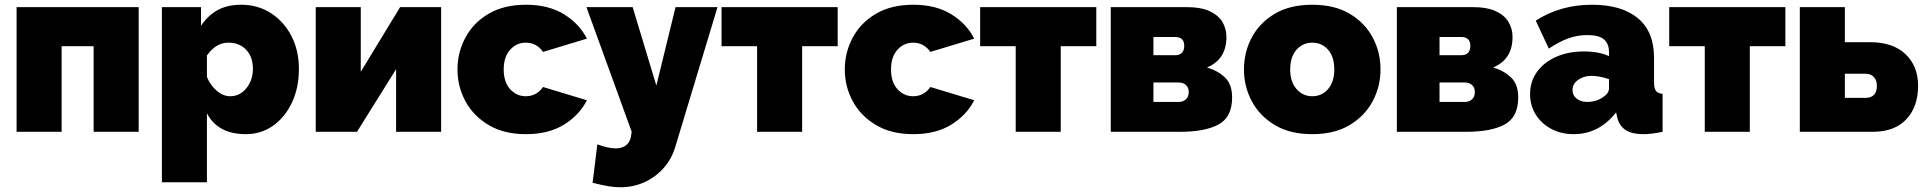

<svg xmlns="http://www.w3.org/2000/svg" viewBox="-20 -556 8132 810"><path d="M50 0V-526H565V0H375V-361H240V0Z M1017 10Q899 10 853 -78V213H663V-526H828V-447Q856 -490 897.5 -513Q939 -536 998 -536Q1068 -536 1123 -500.5Q1178 -465 1209.5 -404Q1241 -343 1241 -265Q1241 -186 1212 -124Q1183 -62 1132.5 -26Q1082 10 1017 10ZM951 -150Q992 -150 1019.5 -184Q1047 -218 1047 -266Q1047 -316 1018.5 -346Q990 -376 943 -376Q891 -376 853 -322V-231Q867 -197 894 -173.5Q921 -150 951 -150Z M1312 0V-526H1502V-253L1668 -526H1841V0H1651V-264L1486 0Z M2199 10Q2106 10 2041.5 -28.5Q1977 -67 1943.5 -129Q1910 -191 1910 -263Q1910 -335 1943.5 -397.5Q1977 -460 2041.5 -498Q2106 -536 2199 -536Q2294 -536 2359 -496Q2424 -456 2456 -393L2271 -337Q2244 -376 2198 -376Q2159 -376 2132 -346Q2105 -316 2105 -263Q2105 -210 2132 -180Q2159 -150 2198 -150Q2244 -150 2271 -189L2456 -133Q2424 -70 2359 -30Q2294 10 2199 10Z M2598 234Q2573 234 2546 229.5Q2519 225 2480 215L2500 53Q2546 70 2578 70Q2604 70 2621 57Q2638 44 2642 19L2645 0L2454 -526H2649L2749 -195L2830 -526H3007L2829 63Q2814 114 2780 152.5Q2746 191 2699 212.5Q2652 234 2598 234Z M3174 0V-361H3024V-526H3514V-361H3364V0Z M3833 10Q3740 10 3675.5 -28.5Q3611 -67 3577.5 -129Q3544 -191 3544 -263Q3544 -335 3577.5 -397.5Q3611 -460 3675.5 -498Q3740 -536 3833 -536Q3928 -536 3993 -496Q4058 -456 4090 -393L3905 -337Q3878 -376 3832 -376Q3793 -376 3766 -346Q3739 -316 3739 -263Q3739 -210 3766 -180Q3793 -150 3832 -150Q3878 -150 3905 -189L4090 -133Q4058 -70 3993 -30Q3928 10 3833 10Z M4265 0V-361H4115V-526H4605V-361H4455V0Z M4666 0V-526H4984Q5047 -526 5084 -508.5Q5121 -491 5137.5 -462.5Q5154 -434 5154 -400Q5154 -354 5134.5 -322Q5115 -290 5072 -271Q5118 -258 5148 -229Q5178 -200 5178 -145Q5178 -62 5121 -31Q5064 0 4959 0ZM4846 -323H4937Q4976 -323 4976 -363Q4976 -400 4937 -400H4846ZM4846 -126H4953Q4971 -126 4983 -137Q4995 -148 4995 -167Q4995 -187 4983 -197.5Q4971 -208 4953 -208H4846Z M5516 10Q5422 10 5358 -28.5Q5294 -67 5261 -129Q5228 -191 5228 -263Q5228 -336 5261 -398Q5294 -460 5358 -498Q5422 -536 5516 -536Q5610 -536 5674 -498Q5738 -460 5771 -398Q5804 -336 5804 -263Q5804 -191 5771 -129Q5738 -67 5674 -28.5Q5610 10 5516 10ZM5423 -263Q5423 -211 5449.5 -180.5Q5476 -150 5516 -150Q5557 -150 5583 -180.5Q5609 -211 5609 -263Q5609 -316 5583 -346Q5557 -376 5516 -376Q5476 -376 5449.5 -346Q5423 -316 5423 -263Z M5873 0V-526H6191Q6254 -526 6291 -508.5Q6328 -491 6344.5 -462.5Q6361 -434 6361 -400Q6361 -354 6341.5 -322Q6322 -290 6279 -271Q6325 -258 6355 -229Q6385 -200 6385 -145Q6385 -62 6328 -31Q6271 0 6166 0ZM6053 -323H6144Q6183 -323 6183 -363Q6183 -400 6144 -400H6053ZM6053 -126H6160Q6178 -126 6190 -137Q6202 -148 6202 -167Q6202 -187 6190 -197.5Q6178 -208 6160 -208H6053Z M6435 -159Q6435 -212 6464 -252.5Q6493 -293 6544.5 -316Q6596 -339 6662 -339Q6726 -339 6768 -319V-335Q6768 -372 6746.5 -390Q6725 -408 6677 -408Q6633 -408 6594.5 -393.5Q6556 -379 6514 -351L6459 -469Q6563 -536 6696 -536Q6821 -536 6889.5 -479.5Q6958 -423 6958 -312V-210Q6958 -183 6966 -172.5Q6974 -162 6994 -160V0Q6971 5 6950.5 7.5Q6930 10 6914 10Q6863 10 6836.5 -8.5Q6810 -27 6802 -63L6798 -82Q6726 10 6619 10Q6567 10 6525 -12Q6483 -34 6459 -72.5Q6435 -111 6435 -159ZM6743 -146Q6768 -163 6768 -183V-222Q6752 -228 6731.5 -232Q6711 -236 6695 -236Q6661 -236 6637.5 -219Q6614 -202 6614 -176Q6614 -154 6631.5 -140Q6649 -126 6676 -126Q6713 -126 6743 -146Z M7172 0V-361H7022V-526H7512V-361H7362V0Z M7573 0V-526H7763V-378H7869Q7966 -378 8019 -327.5Q8072 -277 8072 -194Q8072 -106 8022.5 -53Q7973 0 7881 0ZM7763 -143H7849Q7898 -143 7898 -194Q7898 -217 7885.5 -231Q7873 -245 7849 -245H7763Z"/></svg>

Font: Raleway Black
Style: Regular
Weight: 900
Designer: Matt McInerney, Pablo Impallari, Rodrigo Fuenzalida
Foundry: Matt McInerney, Pablo Impallari, Rodrigo Fuenzalida
Version: Version 4.026